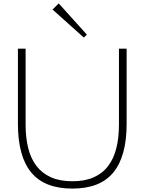

<svg xmlns="http://www.w3.org/2000/svg" viewBox="-20 -1095 847 1125"><path d="M489 -892 471 -875 288 -1039 324 -1075ZM722 -810V-369Q722 -180 644.5 -85Q567 10 404 10Q241 10 163 -84.5Q85 -179 85 -369V-810H130V-365Q130 -290 145 -228.5Q160 -167 193 -123.5Q226 -80 278 -56.5Q330 -33 404 -33Q478 -33 530 -56.5Q582 -80 614.5 -123.5Q647 -167 662 -228Q677 -289 677 -365V-810Z"/></svg>

Font: TypoPRO Sinkin Sans
Style: 200 X Light
Weight: 200
Designer: Keith Bates
Foundry: K-Type
Version: Sinkin Sans (version 1.0)  by Keith Bates   •   © 2014   www